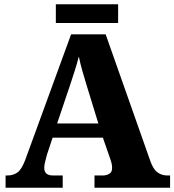

<svg xmlns="http://www.w3.org/2000/svg" viewBox="-20 -874 812 894"><path d="M6 0V-57H15Q41 -57 60.5 -70.5Q80 -84 97 -128L311 -714H472L679 -127Q692 -88 712 -72.5Q732 -57 758 -57H772V0H420V-57H460Q475 -57 488.5 -64.5Q502 -72 502 -92Q502 -105 498.5 -118Q495 -131 492 -138L459 -233H225L199 -155Q196 -143 191 -124.5Q186 -106 186 -93Q186 -57 226 -57H272V0ZM246 -299H438L383 -478Q374 -507 364 -542Q354 -577 347 -611Q339 -579 328 -544.5Q317 -510 307 -480ZM240 -767V-854H530V-767Z"/></svg>

Font: Noto Serif Tamil ExtraBold
Style: Regular
Weight: 800
Designer: Indian Type Foundry, Tom Grace, and the Monotype Design Team
Foundry: Monotype Imaging Inc.
Version: Version 2.004; ttfautohint (v1.8.4.7-5d5b)